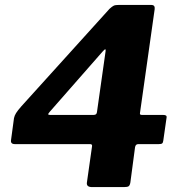

<svg xmlns="http://www.w3.org/2000/svg" viewBox="-20 -762 729 782"><path d="M426 -726Q437 -736 443.5 -739Q450 -742 466 -742H596Q612 -742 610 -725L550 -301Q549 -294 557 -294H643Q652 -294 656 -291.5Q660 -289 658 -280L645 -189Q644 -181 640.5 -178Q637 -175 626 -175H543Q532 -175 530 -162L511 -19Q509 -7 504 -3.5Q499 0 485 0H355Q331 0 334 -19L355 -167Q356 -175 347 -175H41Q22 -175 25 -192L37 -281Q39 -291 45.5 -301.5Q52 -312 67 -329L426 -726ZM362 -294Q374 -294 375 -306L410 -553Q413 -570 397 -551L182 -306Q176 -299 176.5 -296.5Q177 -294 183 -294Z"/></svg>

Font: Libre Franklin Thin
Style: Bold Italic
Weight: 700
Italic angle: -8°
Version: Version 3.000